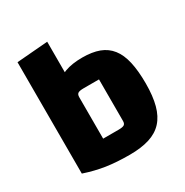

<svg xmlns="http://www.w3.org/2000/svg" viewBox="-158 -797 906 940"><g transform="rotate(-30 294.5 -327.0)"><path d="M345 -515Q400.5 -515 439.7 -500.5Q478.8 -485.9 503.8 -454.1Q528.7 -422.4 540.1 -372Q551.6 -321.6 551.6 -250Q551.6 -178.6 538.1 -128.5Q524.7 -78.4 495.8 -46.8Q467 -15.3 420.8 -0.7Q374.6 13.8 309.8 13.8Q261.6 13.8 227.8 -0.8Q194 -15.3 172.9 -46.6Q151.9 -77.9 142.3 -128.3Q132.6 -178.6 132.6 -250Q132.6 -321.8 144.4 -372.3Q156.2 -422.8 181.1 -454.2Q206 -485.6 246.9 -500.3Q287.8 -515 345 -515ZM363 -381.3H276.3Q253.1 -381.3 244.3 -375.6Q235.6 -369.8 235.6 -354V-119.9H322.3Q346 -119.9 354.5 -125.5Q363 -131.2 363 -146ZM59.6 -653.6 235.6 -667.9V-126.6V-84.7L309.8 13.8Q235.8 13.8 178.2 5.2Q120.6 -3.5 59.6 -24Z"/></g></svg>

Font: Changa
Style: Regular
Weight: 400
Designer: Eduardo Rodriguez Tunni
Foundry: Eduardo Rodriguez Tunni
Version: Version 3.003